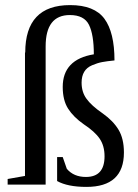

<svg xmlns="http://www.w3.org/2000/svg" viewBox="-20 -724 540 753"><path d="M78 -518H79Q79 -704 255 -704Q350 -704 389.5 -650.5Q429 -597 429 -487Q399 -484 380.5 -480.5Q362 -477 341 -468Q320 -459 310 -442Q300 -425 300 -400Q300 -363 319 -337Q338 -310 383 -279Q424 -250 445 -215Q466 -180 466 -126Q466 9 319 9Q245 9 204 -14V-108H226L242 -62Q269 -30 317 -30Q390 -30 390 -111Q390 -152 371 -180Q352 -208 308 -237Q268 -265 247 -298Q226 -331 226 -383Q226 -491 348 -511Q348 -588 329 -626.5Q310 -665 254 -665Q159 -665 159 -542V0H10V-22L78 -34Z"/></svg>

Font: Libra Serif Modern
Style: Regular
Weight: 400
Designer: Stefan Peev, Context Ltd
Foundry: Stefan Peev, Context Ltd
Version: Version 1.000